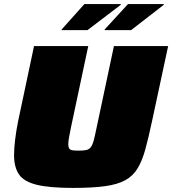

<svg xmlns="http://www.w3.org/2000/svg" viewBox="-20 -914 845 942"><path d="M338 8Q223 8 160 -7.5Q97 -23 73 -58.5Q49 -94 49 -153Q49 -185 54 -227.5Q59 -270 69 -320L147 -688H413L328 -288Q322 -259 318.5 -239Q315 -219 315 -206Q315 -192 320 -185Q325 -178 336.5 -176.5Q348 -175 367 -175Q390 -175 403.5 -178Q417 -181 425.5 -192Q434 -203 440 -225.5Q446 -248 454 -288L539 -688H805L726 -320Q709 -240 693.5 -183Q678 -126 655.5 -88.5Q633 -51 595 -30Q557 -9 495 -0.5Q433 8 338 8ZM493 -766 494 -770 608 -894H784L783 -890L623 -766ZM282 -766 283 -770 394 -894H573L572 -890L409 -766Z"/></svg>

Font: Saira Expanded Black
Style: Italic
Weight: 900
Width: 7
Italic angle: -12°
Designer: Hector Gatti with collaboration of the Omnibus-Type team
Foundry: Omnibus-Type
Version: Version 1.101